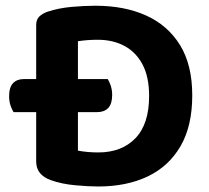

<svg xmlns="http://www.w3.org/2000/svg" viewBox="-20 -642 737 676"><path d="M186 -363.6V-247.3H323.1Q347.3 -247.3 361.1 -261.9Q374.9 -276.5 374.9 -307.4Q374.9 -325.5 370 -340.1Q365.1 -354.6 359.3 -363.6ZM213.1 -247.3V-363.6H63.7Q39.8 -363.6 25.9 -349.1Q12.1 -334.6 12.1 -303.4Q12.1 -285.6 16.9 -271.1Q21.7 -256.5 27.8 -247.3ZM505 -303.9Q505 -205.2 456.7 -155.2Q408.4 -105.3 326.2 -105.3Q308.6 -105.3 288.9 -106.9Q269.2 -108.6 254.4 -111.7V-496.8Q270.9 -499.4 288.1 -500.7Q305.4 -502 324.3 -502Q377.4 -502 418 -480.3Q458.6 -458.7 481.8 -415.1Q505 -371.4 505 -303.9ZM656.9 -306Q656.9 -413.3 614 -483.1Q571 -552.8 494.7 -587.3Q418.4 -621.8 316.1 -621.8Q277.8 -621.8 232.4 -617.8Q187 -613.7 147.5 -600.9Q129.4 -594.4 118.4 -583.8Q107.4 -573.2 107.4 -553.6V-73Q107.4 -26.5 158.6 -7.8Q197.5 6 245.1 10.3Q292.7 14.6 325.8 14.6Q425.7 14.6 500 -20.8Q574.3 -56.2 615.6 -127.3Q656.9 -198.4 656.9 -306Z"/></svg>

Font: Baloo Bhaina 2
Style: Regular
Weight: 400
Designer: Yesha Goshar, Manish Minz, Shuchita Grover and Ek Type
Foundry: Ek Type
Version: Version 1.700